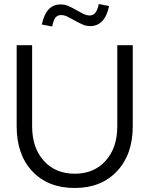

<svg xmlns="http://www.w3.org/2000/svg" viewBox="-20 -925 744 956"><path d="M641 -296Q641 -156 562.5 -72.5Q484 11 352 11Q219 11 141 -72Q63 -155 63 -296V-700H140V-296Q140 -189 198 -124.5Q256 -60 352 -60Q448 -60 506 -124.5Q564 -189 564 -296V-700H641ZM240 -793 188 -803Q199 -853 222 -878Q245 -903 282 -903Q302 -903 321.5 -894.5Q341 -886 359 -875.5Q377 -865 394 -856.5Q411 -848 427 -848Q444 -848 454.5 -861Q465 -874 472 -905L523 -895Q513 -845 489 -820Q465 -795 429 -795Q409 -795 390 -803.5Q371 -812 352.5 -822.5Q334 -833 317 -841.5Q300 -850 284 -850Q266 -850 256 -837Q246 -824 240 -793Z"/></svg>

Font: Red Hat Display
Style: Regular
Weight: 400
Designer: Pentagram / MCKL
Foundry: Pentagram / MCKL
Version: Version 1.003; Red Hat Display